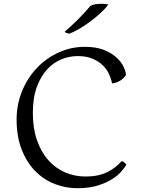

<svg xmlns="http://www.w3.org/2000/svg" viewBox="-20 -979 745 1017"><path d="M647 -582Q639 -567 620 -554Q601 -541 574 -537Q569 -561 557.5 -586.5Q546 -612 524.5 -633Q503 -654 470.5 -668Q438 -682 391 -682Q349 -682 307 -665.5Q265 -649 231 -613Q197 -577 175.5 -519.5Q154 -462 154 -380Q154 -299 176 -236Q198 -173 236 -130.5Q274 -88 324.5 -66Q375 -44 433 -44Q500 -44 546.5 -66.5Q593 -89 625 -126Q631 -124 639 -118Q647 -112 649 -106Q641 -92 623 -71Q605 -50 574.5 -30.5Q544 -11 498.5 3.5Q453 18 390 18Q328 18 270 -4.5Q212 -27 167 -72.5Q122 -118 95 -186.5Q68 -255 68 -346Q68 -426 97 -496.5Q126 -567 175.5 -619Q225 -671 290.5 -701Q356 -731 430 -731Q490 -731 531.5 -714Q573 -697 598.5 -673Q624 -649 635.5 -623.5Q647 -598 647 -582ZM554 -955Q537 -932 510.5 -908Q484 -884 455.5 -863Q427 -842 398.5 -825.5Q370 -809 348 -801Q341 -801 333 -804Q325 -807 323 -811Q340 -826 358.5 -843Q377 -860 395 -878Q413 -896 429.5 -914Q446 -932 459 -948Q469 -954 485.5 -956.5Q502 -959 519 -959Q530 -959 539 -958Q548 -957 554 -955Z"/></svg>

Font: Gotu
Style: Regular
Weight: 400
Designer: Sarang Kulkarni & Kailash Malviya
Foundry: Ek Type
Version: Version 2.320;hotconv 1.0.109;makeotfexe 2.5.65596; ttfautoh